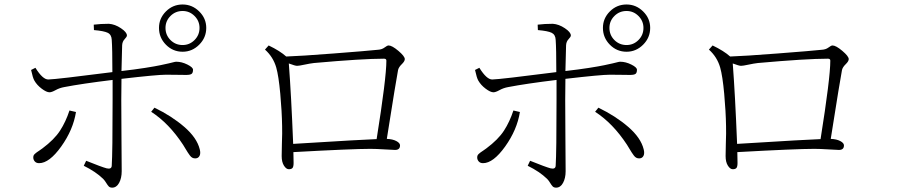

<svg xmlns="http://www.w3.org/2000/svg" viewBox="-20 -822 4040 865"><path d="M802.7 -772.5Q770.5 -772.5 748 -750Q725.6 -727.5 725.6 -696.3Q725.6 -664.1 748 -641.6Q770.5 -619.1 802.7 -619.1Q834 -619.1 856.4 -641.6Q878.9 -664.1 878.9 -696.3Q878.9 -727.5 856.4 -750Q834 -772.5 802.7 -772.5ZM802.7 -588.9Q758.8 -588.9 727.5 -620.6Q696.3 -652.3 696.3 -696.3Q696.3 -739.3 727.5 -770.5Q758.8 -801.8 802.7 -801.8Q845.7 -801.8 877.4 -770.5Q909.2 -739.3 909.2 -696.3Q909.2 -652.3 877.4 -620.6Q845.7 -588.9 802.7 -588.9ZM293 -324.2 322.3 -317.4Q309.6 -237.3 255.9 -162.1Q202.1 -86.9 156.2 -86.9Q143.6 -86.9 136.7 -94.7Q129.9 -102.5 129.9 -112.3Q129.9 -117.2 131.3 -121.1Q132.8 -125 137.2 -128.9Q141.6 -132.8 145.5 -135.7Q149.4 -138.7 157.7 -144Q166 -149.4 170.9 -153.3Q224.6 -193.4 250.5 -233.4Q276.4 -273.4 293 -324.2ZM403.3 -686.5 402.3 -710.9Q433.6 -714.8 470.7 -714.8Q498 -712.9 524.9 -694.8Q551.8 -676.8 551.8 -662.1Q551.8 -656.2 541.5 -645.5Q531.2 -634.8 530.3 -618.2Q529.3 -593.8 527.3 -502Q586.9 -508.8 633.3 -516.1Q679.7 -523.4 702.6 -528.3Q725.6 -533.2 740.7 -536.6Q755.9 -540 762.7 -542Q769.5 -543.9 774.4 -543.9Q798.8 -543.9 824.2 -531.2Q849.6 -518.6 849.6 -507.8Q849.6 -494.1 843.3 -489.3Q836.9 -484.4 818.4 -484.4Q806.6 -484.4 776.9 -484.9Q747.1 -485.4 727.5 -485.4Q687.5 -485.4 527.3 -466.8Q526.4 -431.6 526.4 -372.1Q526.4 -335 527.3 -195.8Q528.3 -56.6 528.3 -50.8Q528.3 -19.5 516.6 2Q504.9 23.4 485.4 23.4Q475.6 23.4 470.2 18.1Q464.8 12.7 458.5 2Q452.1 -8.8 444.3 -16.6Q411.1 -48.8 357.4 -75.2L368.2 -97.7Q438.5 -69.3 460.9 -63.5Q482.4 -58.6 483.4 -75.2Q487.3 -133.8 487.3 -374V-461.9Q350.6 -445.3 269.5 -429.7Q248 -425.8 230.5 -416Q212.9 -406.2 203.1 -406.2Q189.5 -406.2 168 -422.4Q146.5 -438.5 134.8 -459Q127.9 -470.7 120.1 -506.8L139.6 -516.6Q172.9 -462.9 198.2 -463.9Q234.4 -464.8 486.3 -497.1Q486.3 -603.5 483.4 -642.6Q482.4 -666 465.3 -674.3Q448.2 -682.6 403.3 -686.5ZM661.1 -318.4 675.8 -336.9Q752.9 -299.8 810.1 -250.5Q867.2 -201.2 879.9 -149.4Q884.8 -130.9 878.9 -119.6Q873 -108.4 859.4 -108.4Q852.5 -108.4 846.7 -111.3Q840.8 -114.3 835.4 -121.6Q830.1 -128.9 826.2 -134.8Q822.3 -140.6 815.4 -152.3Q808.6 -164.1 804.7 -169.9Q741.2 -266.6 661.1 -318.4Z M1300.8 -173.8Q1632.8 -194.3 1676.8 -195.3Q1720.7 -470.7 1720.7 -548.8Q1720.7 -557.6 1710 -557.6Q1613.3 -557.6 1394.5 -538.1Q1377 -536.1 1352.1 -530.8Q1327.1 -525.4 1318.4 -525.4Q1309.6 -525.4 1281.2 -536.1Q1292 -394.5 1300.8 -173.8ZM1173.8 -598.6 1190.4 -617.2Q1241.2 -592.8 1269.5 -567.4Q1331.1 -569.3 1483.4 -581.1Q1635.7 -592.8 1681.6 -597.7Q1700.2 -598.6 1712.4 -607.9Q1724.6 -617.2 1730.5 -617.2Q1746.1 -617.2 1774.9 -592.8Q1803.7 -568.4 1803.7 -555.7Q1803.7 -545.9 1790 -532.7Q1776.4 -519.5 1773.4 -506.8Q1765.6 -467.8 1722.7 -196.3Q1749 -195.3 1765.6 -186.5Q1782.2 -177.7 1782.2 -167Q1782.2 -146.5 1759.8 -146.5Q1753.9 -146.5 1713.4 -148.9Q1672.9 -151.4 1648.4 -151.4Q1567.4 -151.4 1301.8 -136.7Q1302.7 -119.1 1302.7 -87.9Q1302.7 -71.3 1297.9 -65.4Q1293 -59.6 1281.2 -59.6Q1269.5 -59.6 1259.3 -75.7Q1249 -91.8 1249 -119.1L1250 -172.9Q1252 -226.6 1251 -253.9Q1250 -319.3 1242.7 -399.4Q1235.4 -479.5 1224.6 -517.6Q1210.9 -565.4 1173.8 -598.6Z M2802.7 -772.5Q2770.5 -772.5 2748 -750Q2725.6 -727.5 2725.6 -696.3Q2725.6 -664.1 2748 -641.6Q2770.5 -619.1 2802.7 -619.1Q2834 -619.1 2856.4 -641.6Q2878.9 -664.1 2878.9 -696.3Q2878.9 -727.5 2856.4 -750Q2834 -772.5 2802.7 -772.5ZM2802.7 -588.9Q2758.8 -588.9 2727.5 -620.6Q2696.3 -652.3 2696.3 -696.3Q2696.3 -739.3 2727.5 -770.5Q2758.8 -801.8 2802.7 -801.8Q2845.7 -801.8 2877.4 -770.5Q2909.2 -739.3 2909.2 -696.3Q2909.2 -652.3 2877.4 -620.6Q2845.7 -588.9 2802.7 -588.9ZM2293 -324.2 2322.3 -317.4Q2309.6 -237.3 2255.9 -162.1Q2202.1 -86.9 2156.2 -86.9Q2143.6 -86.9 2136.7 -94.7Q2129.9 -102.5 2129.9 -112.3Q2129.9 -117.2 2131.3 -121.1Q2132.8 -125 2137.2 -128.9Q2141.6 -132.8 2145.5 -135.7Q2149.4 -138.7 2157.7 -144Q2166 -149.4 2170.9 -153.3Q2224.6 -193.4 2250.5 -233.4Q2276.4 -273.4 2293 -324.2ZM2403.3 -686.5 2402.3 -710.9Q2433.6 -714.8 2470.7 -714.8Q2498 -712.9 2524.9 -694.8Q2551.8 -676.8 2551.8 -662.1Q2551.8 -656.2 2541.5 -645.5Q2531.2 -634.8 2530.3 -618.2Q2529.3 -593.8 2527.3 -502Q2586.9 -508.8 2633.3 -516.1Q2679.7 -523.4 2702.6 -528.3Q2725.6 -533.2 2740.7 -536.6Q2755.9 -540 2762.7 -542Q2769.5 -543.9 2774.4 -543.9Q2798.8 -543.9 2824.2 -531.2Q2849.6 -518.6 2849.6 -507.8Q2849.6 -494.1 2843.3 -489.3Q2836.9 -484.4 2818.4 -484.4Q2806.6 -484.4 2776.9 -484.9Q2747.1 -485.4 2727.5 -485.4Q2687.5 -485.4 2527.3 -466.8Q2526.4 -431.6 2526.4 -372.1Q2526.4 -335 2527.3 -195.8Q2528.3 -56.6 2528.3 -50.8Q2528.3 -19.5 2516.6 2Q2504.9 23.4 2485.4 23.4Q2475.6 23.4 2470.2 18.1Q2464.8 12.7 2458.5 2Q2452.1 -8.8 2444.3 -16.6Q2411.1 -48.8 2357.4 -75.2L2368.2 -97.7Q2438.5 -69.3 2460.9 -63.5Q2482.4 -58.6 2483.4 -75.2Q2487.3 -133.8 2487.3 -374V-461.9Q2350.6 -445.3 2269.5 -429.7Q2248 -425.8 2230.5 -416Q2212.9 -406.2 2203.1 -406.2Q2189.5 -406.2 2168 -422.4Q2146.5 -438.5 2134.8 -459Q2127.9 -470.7 2120.1 -506.8L2139.6 -516.6Q2172.9 -462.9 2198.2 -463.9Q2234.4 -464.8 2486.3 -497.1Q2486.3 -603.5 2483.4 -642.6Q2482.4 -666 2465.3 -674.3Q2448.2 -682.6 2403.3 -686.5ZM2661.1 -318.4 2675.8 -336.9Q2752.9 -299.8 2810.1 -250.5Q2867.2 -201.2 2879.9 -149.4Q2884.8 -130.9 2878.9 -119.6Q2873 -108.4 2859.4 -108.4Q2852.5 -108.4 2846.7 -111.3Q2840.8 -114.3 2835.4 -121.6Q2830.1 -128.9 2826.2 -134.8Q2822.3 -140.6 2815.4 -152.3Q2808.6 -164.1 2804.7 -169.9Q2741.2 -266.6 2661.1 -318.4Z M3300.8 -173.8Q3632.8 -194.3 3676.8 -195.3Q3720.7 -470.7 3720.7 -548.8Q3720.7 -557.6 3710 -557.6Q3613.3 -557.6 3394.5 -538.1Q3377 -536.1 3352.1 -530.8Q3327.1 -525.4 3318.4 -525.4Q3309.6 -525.4 3281.2 -536.1Q3292 -394.5 3300.8 -173.8ZM3173.8 -598.6 3190.4 -617.2Q3241.2 -592.8 3269.5 -567.4Q3331.1 -569.3 3483.4 -581.1Q3635.7 -592.8 3681.6 -597.7Q3700.2 -598.6 3712.4 -607.9Q3724.6 -617.2 3730.5 -617.2Q3746.1 -617.2 3774.9 -592.8Q3803.7 -568.4 3803.7 -555.7Q3803.7 -545.9 3790 -532.7Q3776.4 -519.5 3773.4 -506.8Q3765.6 -467.8 3722.7 -196.3Q3749 -195.3 3765.6 -186.5Q3782.2 -177.7 3782.2 -167Q3782.2 -146.5 3759.8 -146.5Q3753.9 -146.5 3713.4 -148.9Q3672.9 -151.4 3648.4 -151.4Q3567.4 -151.4 3301.8 -136.7Q3302.7 -119.1 3302.7 -87.9Q3302.7 -71.3 3297.9 -65.4Q3293 -59.6 3281.2 -59.6Q3269.5 -59.6 3259.3 -75.7Q3249 -91.8 3249 -119.1L3250 -172.9Q3252 -226.6 3251 -253.9Q3250 -319.3 3242.7 -399.4Q3235.4 -479.5 3224.6 -517.6Q3210.9 -565.4 3173.8 -598.6Z"/></svg>

Font: GenYoMin TW TTF ExtraLight
Style: Regular
Weight: 250
Version: Version 1.300